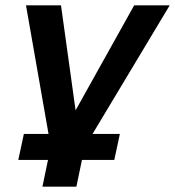

<svg xmlns="http://www.w3.org/2000/svg" viewBox="-20 -554 660 724"><path d="M49 49H161L140 150H268L289 49H411L432 -49H329L620 -534H486L265 -138L210 -534H78L163 -49H70Z"/></svg>

Font: Geist SemiBold
Style: Italic
Weight: 600
Italic angle: -12°
Designer: Basement.studio, Andrés Briganti, Mateo Zaragoza
Foundry: Basement.studio, Vercel, Andrés Briganti, Guido Ferreyra, Mateo Zaragoza
Version: Version 1.500